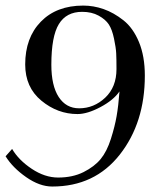

<svg xmlns="http://www.w3.org/2000/svg" viewBox="-60 -436 580 688"><path d="M357.4 -188.5Q357.4 -224.6 356.4 -244.6Q355.5 -264.6 348.6 -297.4Q341.8 -330.1 330.1 -348.1Q318.4 -366.2 293.5 -379.9Q268.6 -393.6 234.4 -393.6Q177.7 -393.6 150.9 -349.6Q124 -305.7 124 -204.1Q124 -128.9 150.4 -88.4Q176.8 -47.9 223.6 -47.9Q276.4 -47.9 316.9 -85.9Q357.4 -124 357.4 -188.5ZM217.8 -27.3Q146.5 -27.3 88.4 -75.2Q30.3 -123 30.3 -205.1Q30.3 -300.8 86.4 -358.4Q142.6 -416 238.3 -416Q275.4 -416 311.5 -403.3Q347.7 -390.6 382.3 -363.3Q417 -335.9 438 -285.2Q459 -234.4 459 -165Q459 3.9 369.1 118.2Q279.3 232.4 127 232.4Q82 232.4 33.7 198.7Q-14.6 165 -40 124L-16.6 97.7Q6.8 137.7 53.7 168.9Q100.6 200.2 148.4 200.2Q200.2 200.2 239.3 180.7Q278.3 161.1 300.8 133.8Q323.2 106.4 337.4 61.5Q351.6 16.6 357.9 -20Q364.3 -56.6 368.2 -108.4Q346.7 -77.1 299.8 -52.2Q252.9 -27.3 217.8 -27.3Z"/></svg>

Font: Bentham
Style: Regular
Weight: 400
Version: Version 002.002